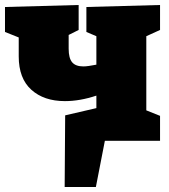

<svg xmlns="http://www.w3.org/2000/svg" viewBox="-20 -564 678 769"><path d="M621 -444 566 -419V-122L621 -100V0H400L364 185H239L241 -102L366 -131V-181Q300 -159 240 -159Q156 -159 105.5 -204.5Q55 -250 55 -338V-414L0 -436V-536L295 -544V-444L255 -424V-369Q255 -331 269 -314.5Q283 -298 314 -298Q331 -298 366 -305V-419L326 -436V-536L621 -544Z"/></svg>

Font: Bitter Pro Black
Style: Regular
Weight: 900
Designer: Sol Matas, and Bitter project Authors
Foundry: Sol Matas
Version: Version 1.010